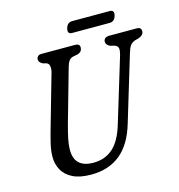

<svg xmlns="http://www.w3.org/2000/svg" viewBox="-121 -936 986 1057"><g transform="rotate(-15 372.0 -408.0)"><path d="M481 -214.5 592.5 -581.5Q599 -604 597.2 -618.2Q595.5 -632.5 577.5 -639.5L554.5 -644.5Q529.5 -656 530 -674Q530 -685 538 -692.5Q546 -700 562 -700H720Q744.5 -700 744.5 -677.5Q744.5 -655 713.5 -644L694 -639Q674.5 -632 665.2 -619Q656 -606 648 -579L535.5 -206.5Q502.5 -94.5 436.2 -40.8Q370 13 270 13Q205 13 164.5 -7.5Q124 -28 105.5 -62.8Q87 -97.5 88 -140Q88.5 -174 98.5 -215Q108.5 -256 119.5 -294L203.5 -588Q208.5 -608 205.5 -623Q202.5 -638 190 -642.5L169 -648Q147.5 -659.5 148 -676.5Q148.5 -686 155.2 -693Q162 -700 174 -700H368Q394.5 -700 394 -678Q394 -668 388.5 -659.5Q383 -651 368 -646L340 -640.5Q324 -636 316 -624Q308 -612 302.5 -592L218 -294Q206 -250.5 198.5 -215.8Q191 -181 190.5 -153Q188 -47 298.5 -47Q364 -47 409.2 -86.5Q454.5 -126 481 -214.5ZM349.5 -799Q358 -830.5 386 -830.5H600Q628 -830.5 619.5 -799Q611 -767.5 583 -767.5H369Q341 -767.5 349.5 -799Z"/></g></svg>

Font: Fraunces 144pt SuperSoft
Style: Italic
Weight: 400
Italic angle: -16°
Version: Version 1.000;[b76b70a41]